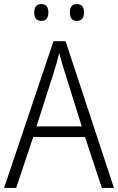

<svg xmlns="http://www.w3.org/2000/svg" viewBox="-20 -917 577 937"><path d="M477 0 395 -248H142L59 0H0L241 -716H300L536 0ZM297 -562Q291 -581 283 -608Q275 -635 269 -658Q263 -633 256 -608Q249 -583 242 -562L158 -300H379ZM147 -856Q147 -897 182 -897Q216 -897 216 -856Q216 -815 182 -815Q147 -815 147 -856ZM321 -857Q321 -897 355 -897Q390 -897 390 -857Q390 -815 355 -815Q321 -815 321 -857Z"/></svg>

Font: Noto Sans Khmer UI SemiCondensed Light
Style: Regular
Weight: 300
Width: 4
Designer: Danh Hong and the Monotype Design Team
Foundry: Monotype Imaging Inc.
Version: Version 2.002; ttfautohint (v1.8.4.7-5d5b)